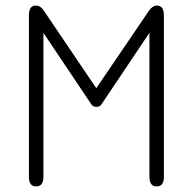

<svg xmlns="http://www.w3.org/2000/svg" viewBox="-20 -663 693 690"><path d="M517 -545 344 -287Q338 -279 327 -279Q315 -279 309 -287L136 -545V-28Q136 7 110 7Q84 7 84 -27V-608Q84 -643 108 -643Q126 -643 138 -624L326 -346L515 -624Q528 -643 544 -643Q569 -643 569 -608V-27Q569 7 543 7Q517 7 517 -28Z"/></svg>

Font: Jura
Style: Regular
Weight: 400
Designer: Daniel Johnson, Alexei Vanyashin
Foundry: Daniel Johnson
Version: Version 5.103